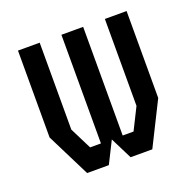

<svg xmlns="http://www.w3.org/2000/svg" viewBox="-96 -596 692 692"><g transform="rotate(-20 250.0 -250.0)"><path d="M291.7 -83.3H333.3L375 -166.7V-500H458.3V-166.7L375 0H291.7L250 -83.3L208.3 0H125L41.7 -166.7V-500H125V-166.7L166.7 -83.3H208.3V-500H291.7Z"/></g></svg>

Font: Yulong
Style: Regular
Weight: 400
Designer: GGBotNet
Foundry: f0n7.com
Version: 1.00